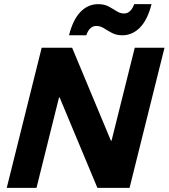

<svg xmlns="http://www.w3.org/2000/svg" viewBox="-20 -905 812 925"><path d="M604.2 0H449.2L267.5 -435H264.2L155.8 0H12.5L180.8 -675H327.5L514.2 -227.5H517.5L629.2 -675H772.5ZM312.5 -735Q331.7 -810.8 367.9 -847.9Q404.2 -885 452.5 -885Q482.5 -885 503.3 -873.8Q524.2 -862.5 541.7 -851.2Q559.2 -840 577.5 -840Q610 -840 626.7 -885H710Q690.8 -809.2 654.2 -772.1Q617.5 -735 569.2 -735Q540.8 -735 519.6 -746.2Q498.3 -757.5 480.8 -768.8Q463.3 -780 444.2 -780Q410.8 -780 395.8 -735Z"/></svg>

Font: Funnel Sans ExtraBold
Style: Italic
Weight: 800
Italic angle: -14.036°
Version: Version 1.000; Beta; Release 5; Build 24; ttfautohint (v1.8.